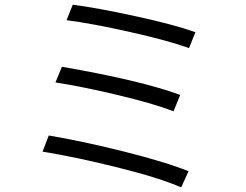

<svg xmlns="http://www.w3.org/2000/svg" viewBox="-20 -772 1040 813"><path d="M261.7 -686.5 288.1 -752Q388.7 -739.3 552.7 -703.6Q716.8 -668 807.6 -635.7L780.3 -568.4Q691.4 -600.6 529.8 -636.7Q368.2 -672.9 261.7 -686.5ZM214.8 -422.9 242.2 -489.3Q575.2 -431.6 743.2 -370.1L714.8 -300.8Q631.8 -333 480.5 -369.1Q329.1 -405.3 214.8 -422.9ZM160.2 -129.9 186.5 -198.2Q322.3 -175.8 502.4 -130.9Q682.6 -85.9 778.3 -46.9L747.1 21.5Q656.2 -18.6 478 -63Q299.8 -107.4 160.2 -129.9Z"/></svg>

Font: Gen Shin Gothic Monospace Normal
Style: Regular
Weight: 350
Designer: [Source Han Sans]
Ryoko NISHIZUKA  (kana & ideographs); Paul D. Hunt (Latin, Greek & Cyrillic); Wenlong ZHANG  (bopomofo
Version: Version 1.002.20150607